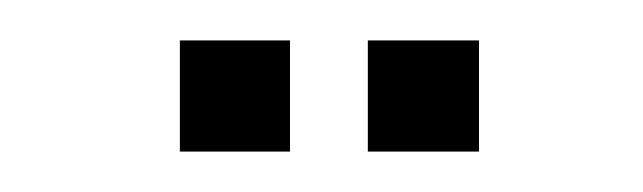

<svg xmlns="http://www.w3.org/2000/svg" viewBox="-20 -730 318 95"><path d="M162 -655V-710H217V-655ZM69 -655V-710H123.5V-655Z"/></svg>

Font: Big Shoulders Display Thin
Style: Regular
Weight: 400
Version: Version 2.002